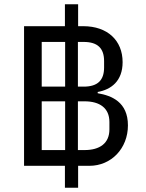

<svg xmlns="http://www.w3.org/2000/svg" viewBox="-20 -800 684 902"><path d="M347 -21H400C503 -21 581 -103 581 -211C581 -321 504 -351 439 -362V-368C502 -379 556 -419 556 -508C556 -610 485 -677 371 -677H347V-780H285V-677H93V-21H285V82H347ZM176 -393V-603H286V-393ZM346 -603H373C439 -603 469 -573 469 -513V-483C469 -423 439 -393 373 -393H346ZM176 -95V-324H286V-95ZM346 -324H377C449 -324 494 -292 494 -227V-192C494 -127 449 -95 377 -95H346Z"/></svg>

Font: LVC Sans
Style: Regular
Weight: 400
Designer: Mike Abbink, Paul van der Laan, Pieter van Rosmalen
Foundry: Bold Monday
Version: Version 3.0